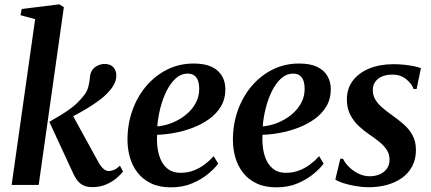

<svg xmlns="http://www.w3.org/2000/svg" viewBox="-20 -834 1942 866"><path d="M32.5 0 138.5 -747.5 72.5 -765.5 78 -793.5 247.5 -814.5 268 -801.5 154.5 0ZM396 10Q374.5 10 358.5 3.2Q342.5 -3.5 330.2 -18.5Q318 -33.5 307 -58.5L202.5 -284.5Q232 -301.5 258 -317.2Q284 -333 307.8 -351.8Q331.5 -370.5 353 -397Q372 -417.5 378 -441Q384 -464.5 385.5 -484Q387 -506 397.2 -519.5Q407.5 -533 422.5 -539.2Q437.5 -545.5 452 -545.5Q478 -545.5 491.2 -530.8Q504.5 -516 504.5 -495.5Q505 -473.5 495 -454.5Q485 -435.5 469.5 -419.5Q453.5 -401 428 -382Q402.5 -363 373.2 -345.2Q344 -327.5 315.8 -313Q287.5 -298.5 265.5 -288.5L299.5 -329L421.5 -107Q434 -83.5 446.2 -73Q458.5 -62.5 471 -62.5Q481.5 -62.5 494.2 -68Q507 -73.5 521 -86.5L535 -60.5Q525.5 -47.5 506 -30.8Q486.5 -14 458.8 -2Q431 10 396 10Z M964 -96Q949.5 -75.5 919.8 -50.5Q890 -25.5 847.5 -7.2Q805 11 751 11Q699 11 661.8 -6.8Q624.5 -24.5 600.8 -55Q577 -85.5 566 -123.8Q555 -162 555 -203Q555 -274.5 577.5 -337Q600 -399.5 640.5 -446.8Q681 -494 735.2 -520.8Q789.5 -547.5 853.5 -547.5Q903 -547.5 934.2 -532.8Q965.5 -518 980.8 -492.2Q996 -466.5 996.5 -434Q997 -389 977 -355Q957 -321 923.2 -297Q889.5 -273 848.8 -257.5Q808 -242 766.2 -234.5Q724.5 -227 688.5 -226Q686.5 -191.5 691.5 -160.5Q696.5 -129.5 709 -105.8Q721.5 -82 742.5 -68.2Q763.5 -54.5 793.5 -54.5Q825.5 -54.5 852.8 -64.8Q880 -75 903 -92.2Q926 -109.5 944 -129.5ZM827.5 -502Q796.5 -502 772.5 -480.2Q748.5 -458.5 731 -423Q713.5 -387.5 703 -345.8Q692.5 -304 689.5 -264Q715.5 -266 742.5 -275Q769.5 -284 794 -299Q818.5 -314 837.8 -334.5Q857 -355 868 -380.2Q879 -405.5 878.5 -435Q878 -469.5 864.8 -485.8Q851.5 -502 827.5 -502Z M1439.5 -96Q1425 -75.5 1395.2 -50.5Q1365.5 -25.5 1323 -7.2Q1280.5 11 1226.5 11Q1174.5 11 1137.2 -6.8Q1100 -24.5 1076.2 -55Q1052.5 -85.5 1041.5 -123.8Q1030.5 -162 1030.5 -203Q1030.5 -274.5 1053 -337Q1075.5 -399.5 1116 -446.8Q1156.5 -494 1210.8 -520.8Q1265 -547.5 1329 -547.5Q1378.5 -547.5 1409.8 -532.8Q1441 -518 1456.2 -492.2Q1471.5 -466.5 1472 -434Q1472.5 -389 1452.5 -355Q1432.5 -321 1398.8 -297Q1365 -273 1324.2 -257.5Q1283.5 -242 1241.8 -234.5Q1200 -227 1164 -226Q1162 -191.5 1167 -160.5Q1172 -129.5 1184.5 -105.8Q1197 -82 1218 -68.2Q1239 -54.5 1269 -54.5Q1301 -54.5 1328.2 -64.8Q1355.5 -75 1378.5 -92.2Q1401.5 -109.5 1419.5 -129.5ZM1303 -502Q1272 -502 1248 -480.2Q1224 -458.5 1206.5 -423Q1189 -387.5 1178.5 -345.8Q1168 -304 1165 -264Q1191 -266 1218 -275Q1245 -284 1269.5 -299Q1294 -314 1313.2 -334.5Q1332.5 -355 1343.5 -380.2Q1354.5 -405.5 1354 -435Q1353.5 -469.5 1340.2 -485.8Q1327 -502 1303 -502Z M1859 -432.5H1845.5Q1838 -455.5 1812.5 -476.5Q1787 -497.5 1749 -497.5Q1725 -497.5 1705.2 -489.8Q1685.5 -482 1673.8 -467Q1662 -452 1661.5 -429Q1661 -405.5 1672.2 -386Q1683.5 -366.5 1703.2 -349.5Q1723 -332.5 1748 -314.5Q1777.5 -294 1802 -272.2Q1826.5 -250.5 1841.2 -223Q1856 -195.5 1856 -157Q1856 -116 1839.5 -84.5Q1823 -53 1793.8 -32Q1764.5 -11 1726 -0.2Q1687.5 10.5 1643 10.5Q1614 10.5 1582.8 5Q1551.5 -0.5 1527 -8.5Q1502.5 -16.5 1492.5 -24.5L1515 -118H1527Q1536 -99 1554.5 -80.8Q1573 -62.5 1597 -50.8Q1621 -39 1648 -39Q1671 -39 1691.2 -47.2Q1711.5 -55.5 1724.2 -72.2Q1737 -89 1737 -114Q1737 -138.5 1724.8 -157.5Q1712.5 -176.5 1691.8 -193.5Q1671 -210.5 1645 -228Q1621.5 -244 1598.2 -265.5Q1575 -287 1559.8 -316.5Q1544.5 -346 1544.5 -385.5Q1544.5 -434.5 1571.5 -470.2Q1598.5 -506 1646 -525.2Q1693.5 -544.5 1755.5 -544.5Q1780.5 -544.5 1805.5 -541.8Q1830.5 -539 1850 -534.8Q1869.5 -530.5 1878.5 -526.5Z"/></svg>

Font: Merriweather 72pt SemiBold
Style: Italic
Weight: 600
Italic angle: -7.8°
Version: Version 2.101